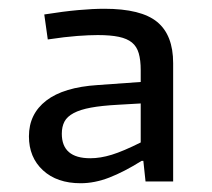

<svg xmlns="http://www.w3.org/2000/svg" viewBox="-20 -766 483 438"><path d="M164 -348Q110 -348 78 -377.5Q46 -407 46 -455Q46 -506 85.5 -536.5Q125 -567 203 -572L301 -579V-606Q301 -629 296.5 -644.5Q292 -660 281 -669Q270 -678 251 -682Q232 -686 203 -686Q184 -686 156.5 -684Q129 -682 89 -676L81 -733Q125 -740 158.5 -743Q192 -746 218 -746Q302 -746 338.5 -716Q375 -686 375 -622V-352H312L307 -399H303Q263 -374 229.5 -361Q196 -348 164 -348ZM186 -405Q209 -405 235 -413Q261 -421 301 -441V-530L249 -527Q212 -525 187.5 -520.5Q163 -516 148 -508Q133 -500 127 -488.5Q121 -477 121 -461Q121 -405 186 -405Z"/></svg>

Font: Encode Sans Normal
Style: Regular
Weight: 400
Designer: Pablo Impallari, Andres Torresi
Foundry: Pablo Impallari, Andres Torresi
Version: Version 1.000; ttfautohint (v1.00) -l 8 -r 50 -G 200 -x 14 -